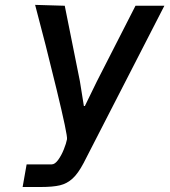

<svg xmlns="http://www.w3.org/2000/svg" viewBox="-20 -748 678 768"><path d="M86.5 -90.5H187Q199.5 -90.5 212.5 -108.2Q225.5 -126 235.2 -150.2Q245 -174.5 248 -191Q251 -206 206.2 -390.8Q161.5 -575.5 120.5 -728.5L239 -725L299.5 -423.5L315.5 -324H319.5L367.5 -422.5L522 -725H637.5L314.5 -96Q292.5 -54 270.2 -33.8Q248 -13.5 219.8 -6.8Q191.5 0 143.5 0H70.5Z"/></svg>

Font: JuliaMono SemiBold
Style: Italic
Weight: 600
Italic angle: -9°
Monospace: yes
Designer: cormullion
Foundry: corm
Version: Version 0.056; ttfautohint (v1.8.4)